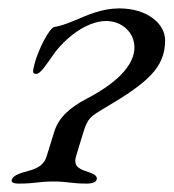

<svg xmlns="http://www.w3.org/2000/svg" viewBox="-20 -434 413 457"><path d="M25 3C64 3 72 -2 107 -2C142 -2 148 3 187 3C194 3 207 2 210 -6C213 -16 202 -20 192 -24C174 -30 153 -35 161 -62L178 -118C189 -153 194 -156 231 -178C331 -237 373 -273 373 -338C373 -378 330 -414 264 -414C222 -414 188 -398 157 -385C138 -377 120 -371 110 -370C98 -369 70 -314 62 -281C59 -268 55 -258 66 -258C76 -258 88 -277 107 -304C134 -342 185 -384 233 -384C270 -384 300 -357 300 -321C300 -287 272 -244 188 -200C142 -176 119 -152 109 -120L91 -62C83 -35 58 -30 36 -24C24 -20 11 -16 8 -6C5 2 18 3 25 3Z"/></svg>

Font: EB Garamond
Style: Italic
Weight: 400
Italic angle: -17.2°
Designer: Georg Duffner and Octavio Pardo
Foundry: Georg Duffner
Version: Version 1.000;PS 001.000;hotconv 1.0.88;makeotf.lib2.5.64775